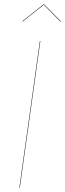

<svg xmlns="http://www.w3.org/2000/svg" viewBox="-20 -870 302 890"><path d="M85 -770 83 -771 182.1 -850.1H184.1L262.2 -771L259.8 -770L183.1 -848.1ZM167 -680.2 71.8 0H69.8L165 -680.2Z"/></svg>

Font: Fira Sans Compressed Two
Style: Italic
Weight: 100
Width: 3
Italic angle: -8°
Designer: Carrois Corporate & Edenspiekermann AG
Foundry: Carrois Corporate GbR & Edenspiekermann AG
Version: Version 4.203;PS 004.203;hotconv 1.0.88;makeotf.lib2.5.64775